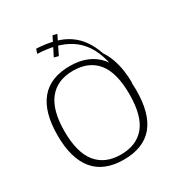

<svg xmlns="http://www.w3.org/2000/svg" viewBox="-183 -923 1005 1062"><g transform="rotate(-30 319.5 -392.0)"><path d="M303 4.5Q428.5 4.5 491 -70Q553.5 -144.5 553.5 -295Q553.5 -441 487.5 -517.5Q421.5 -594 301 -594Q175.5 -594 113.2 -518.2Q51 -442.5 51 -295Q51 -147.5 114 -71.5Q177 4.5 303 4.5ZM303 -28Q202 -28 148.8 -94Q95.5 -160 95.5 -295Q95.5 -429.5 148.8 -496Q202 -562.5 303 -562.5Q403.5 -562.5 456.5 -497.2Q509.5 -432 509.5 -295Q509.5 -157.5 456.5 -92.8Q403.5 -28 303 -28ZM553.5 -341Q553.5 -380.5 547.8 -420Q542 -459.5 529.2 -496.2Q516.5 -533 496 -562.5Q479 -613.5 452.5 -651.2Q426 -689 389.2 -714.2Q352.5 -739.5 302.8 -753Q253 -766.5 188.5 -770L179 -742Q236.5 -740 287.2 -727.8Q338 -715.5 379.8 -689.5Q421.5 -663.5 451.5 -620Q481.5 -576.5 497.8 -510.8Q514 -445 514 -354ZM276.5 -671.5 331 -782.5 304 -789 248.5 -679Z"/></g></svg>

Font: Anybody SemiExpanded ExtraLight
Style: Regular
Weight: 250
Width: 6
Version: Version 1.113;gftools[0.9.25]